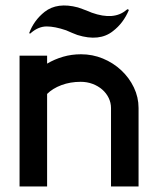

<svg xmlns="http://www.w3.org/2000/svg" viewBox="-20 -677 563 697"><path d="M448 -641Q428 -593 390 -564Q341 -525 261 -550Q260 -550 242 -557.5Q224 -565 220 -567Q179 -581 149.5 -581Q120 -581 93 -558Q89 -553 86 -557Q103 -603 142 -634Q188 -670 263 -650Q270 -648 280 -644L301 -636Q311 -632 313 -631Q394 -602 439 -641Q443 -644 444 -643.5Q445 -643 446 -642ZM483 0H383V-285Q383 -304 374.5 -321.5Q366 -339 351 -352Q336 -365 316 -372.5Q296 -380 273 -380Q235 -380 203 -368Q171 -356 151 -336V0H51V-475H151V-446Q178 -462 209 -471Q240 -480 274 -480Q316 -480 353.5 -464.5Q391 -449 420 -422Q449 -395 466 -359.5Q483 -324 483 -285Z"/></svg>

Font: Railway
Style: Regular
Weight: 400
Version: 1.000